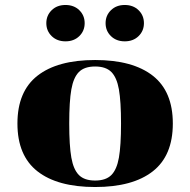

<svg xmlns="http://www.w3.org/2000/svg" viewBox="-20 -739 764 771"><path d="M166 -646Q166 -677 187.5 -698Q209 -719 243 -719Q277 -719 298.5 -698Q320 -677 320 -646Q320 -615 298.5 -594Q277 -573 243 -573Q209 -573 187.5 -594Q166 -615 166 -646ZM404 -646Q404 -677 425.5 -698Q447 -719 481 -719Q515 -719 536.5 -698Q558 -677 558 -646Q558 -615 536.5 -594Q515 -573 481 -573Q447 -573 425.5 -594Q404 -615 404 -646ZM362 12Q211 12 130.5 -51Q50 -114 50 -243Q50 -372 130.5 -435Q211 -498 362 -498Q513 -498 593.5 -435Q674 -372 674 -243Q674 -114 593.5 -51Q513 12 362 12ZM362 -14Q405 -14 427 -36Q449 -58 457.5 -106Q466 -154 466 -243Q466 -332 457.5 -380Q449 -428 427 -450Q405 -472 362 -472Q319 -472 297 -450Q275 -428 266.5 -380Q258 -332 258 -243Q258 -154 266.5 -106Q275 -58 297 -36Q319 -14 362 -14Z"/></svg>

Font: Chonburi
Style: Regular
Weight: 400
Designer: Thanarat Vachiruckul and Stawix Ruecha
Foundry: Cadson Demak & Katatrad
Version: Version 1.000